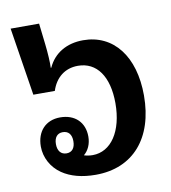

<svg xmlns="http://www.w3.org/2000/svg" viewBox="-70 -632 628 704"><g transform="rotate(-10 244.0 -280.0)"><path d="M231 11C370 11 455 -86 455 -245C455 -391 383 -483 270 -483C209 -483 161 -455 138 -404H136C137 -423 135 -459 131 -493L122 -571H16L56 -318H136C151 -365 186 -394 235 -394C305 -394 347 -335 347 -235C347 -131 301 -62 232 -62C220 -62 209 -64 200 -67C217 -81 228 -104 228 -132C228 -185 193 -219 138 -219C84 -219 50 -182 50 -126C50 -85 71 -46 106 -22C138 0 180 11 231 11ZM139 -85C118 -85 106 -100 106 -125C106 -150 118 -164 138 -164C159 -164 171 -150 171 -125C171 -99 159 -85 139 -85Z"/></g></svg>

Font: Noto Sans Thai Looped UI Narrow Medium
Style: Regular
Weight: 500
Width: 4
Designer: Cadson Demak Team
Foundry: Cadson Demak Co., Ltd.
Version: Version 1.000